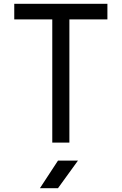

<svg xmlns="http://www.w3.org/2000/svg" viewBox="-20 -750 640 1010"><path d="M255 0V-648H55V-730H545V-648H345V0ZM190 240 285 95H390L285 240Z"/></svg>

Font: Liga JetBrainsMono Nerd Font
Style: Regular
Weight: 400
Designer: Philipp Nurullin, Konstantin Bulenkov
Foundry: JetBrains
Version: Version 2.225; ttfautohint (v1.8.3)